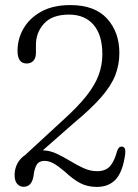

<svg xmlns="http://www.w3.org/2000/svg" viewBox="-20 -729 543 756"><path d="M37.5 -40Q37.5 -63.5 48 -84.2Q58.5 -105 79 -118.5L226.5 -254.5Q285 -307 319.2 -350Q353.5 -393 368.2 -432.8Q383 -472.5 383 -515.5Q383 -591 348.5 -631.2Q314 -671.5 252 -671.5Q185.5 -671.5 153.5 -636.2Q121.5 -601 121.5 -552.5V-521Q121.5 -500.5 111.5 -489.8Q101.5 -479 85 -479Q49 -479 49 -529Q49 -576 72.8 -617Q96.5 -658 142.8 -683.5Q189 -709 257 -709Q353.5 -709 401.8 -655.5Q450 -602 450 -520.5Q450 -474 433.8 -432.5Q417.5 -391 378 -345.8Q338.5 -300.5 268.5 -242.5L148.5 -137Q176 -136.5 202.8 -124Q229.5 -111.5 255.8 -95.5Q282 -79.5 308.5 -67.2Q335 -55 362 -55Q396.5 -55 413.8 -75.2Q431 -95.5 441 -134Q447.5 -154 462 -151.5Q476 -149 473 -123Q464 -54 436.5 -23.5Q409 7 361.5 7Q325 7 296.8 -7.5Q268.5 -22 235.5 -53Q209 -75.5 191 -85.5Q173 -95.5 155 -95.5Q133.5 -95.5 124.2 -79.8Q115 -64 112 -36Q105 6.5 73 6.5Q57.5 6.5 47.5 -5.2Q37.5 -17 37.5 -40Z"/></svg>

Font: Fraunces 144pt S100 Light
Style: Regular
Weight: 300
Version: Version 1.000; ttfautohint (v1.8.3)